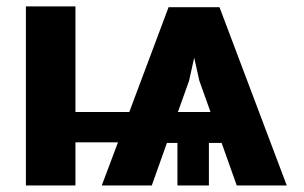

<svg xmlns="http://www.w3.org/2000/svg" viewBox="-20 -565 927 585"><path d="M58.9 -545.5V0H209.9V-131.4H339.5L290.1 0H442.5L488.6 -129.6H520.6V0H616.5V-129.6H655.2L701.3 0H853.7L648.8 -543H493.6L373.9 -223.7H209.9V-545.5ZM522 -223.7 556.1 -318.9 571.7 -389.2 587.4 -318.9 621.4 -223.7Z"/></svg>

Font: Inter-Hewn
Style: Bold
Weight: 700
Designer: Rasmus Andersson
Foundry: rsms
Version: Version 3.012;git-f93a4a705